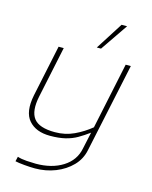

<svg xmlns="http://www.w3.org/2000/svg" viewBox="-125 -752 799 1009"><g transform="rotate(15 274.5 -247.5)"><path d="M314 -522 409 -671H439L337 -522ZM164 176Q139 176 106 173Q73 170 56 166L62 140Q82 147 112.5 149Q143 151 162 151Q249 151 308.5 113.5Q368 76 381 10L401 -82Q371 -60 342.5 -43.5Q314 -27 279 -18.5Q244 -10 196 -10Q119 -10 80 -55Q41 -100 60 -194L119 -474H147L88 -194Q71 -112 100.5 -73.5Q130 -35 216 -35Q272 -35 320 -57.5Q368 -80 408 -113L484 -474H512L409 10Q399 61 363 98Q327 135 275 155.5Q223 176 164 176Z"/></g></svg>

Font: Kanit Thin
Style: Italic
Weight: 250
Italic angle: -12°
Designer: Katatrad Team
Foundry: CadsonDemak
Version: Version 2.000; ttfautohint (v1.8.3)